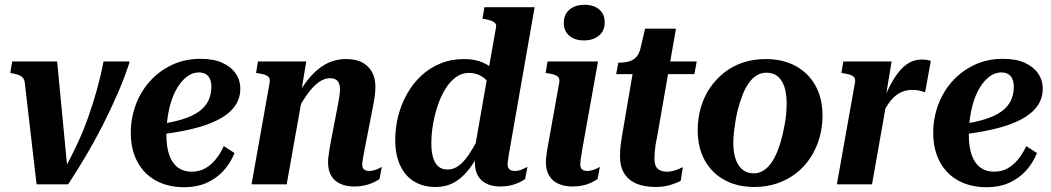

<svg xmlns="http://www.w3.org/2000/svg" viewBox="-20 -771 4395 803"><path d="M219 -514H31L23 -466L32 -464Q50 -461 60.5 -456.5Q71 -452 77 -444Q83 -436 84 -422L133 0H265Q303 -58 340 -120.5Q377 -183 410 -248Q443 -313 471.5 -378.5Q500 -444 521 -508V-514H413Q402 -456 385.5 -396.5Q369 -337 348 -278Q327 -219 299.5 -161Q272 -103 240 -46L264 -43Z M751 12Q683 12 632.5 -15.5Q582 -43 554.5 -94.5Q527 -146 527 -216Q527 -275 547 -330.5Q567 -386 605.5 -429.5Q644 -473 698 -499Q752 -525 819 -525Q873 -525 909.5 -508.5Q946 -492 965.5 -464Q985 -436 985 -400Q985 -358 961 -325.5Q937 -293 891 -269.5Q845 -246 778.5 -230.5Q712 -215 627 -206L634 -250Q697 -258 741 -271.5Q785 -285 812 -304.5Q839 -324 851.5 -350Q864 -376 864 -408Q864 -426 858.5 -439.5Q853 -453 841.5 -460.5Q830 -468 812 -468Q783 -468 758 -447.5Q733 -427 714.5 -391.5Q696 -356 686 -308.5Q676 -261 676 -206Q676 -155 688.5 -121Q701 -87 724.5 -70Q748 -53 781 -53Q814 -53 838.5 -67Q863 -81 882.5 -105Q902 -129 916 -160L961 -131Q943 -87 913 -55Q883 -23 842.5 -5.5Q802 12 751 12Z M1032 0H1179L1245 -371H1237L1261 -514H1059L1051 -466L1062 -464Q1079 -462 1090 -457.5Q1101 -453 1105.5 -446Q1110 -439 1108 -427ZM1506 -152 1539 -321Q1545 -350 1547.5 -370.5Q1550 -391 1550 -409Q1550 -461 1518.5 -492.5Q1487 -524 1428 -524Q1379 -524 1339 -501Q1299 -478 1265.5 -435Q1232 -392 1202 -331L1217 -296Q1242 -345 1266 -378Q1290 -411 1313.5 -427.5Q1337 -444 1360 -444Q1383 -444 1392.5 -431.5Q1402 -419 1402 -398Q1402 -385 1399.5 -368.5Q1397 -352 1393 -331L1364 -181Q1360 -160 1357.5 -143.5Q1355 -127 1353.5 -115Q1352 -103 1352 -92Q1352 -58 1365.5 -35.5Q1379 -13 1404 -2Q1429 9 1462 9Q1485 9 1505 4.5Q1525 0 1541 -7.5Q1557 -15 1567 -22L1577 -73Q1572 -70 1563.5 -66Q1555 -62 1545 -59Q1535 -56 1524 -56Q1510 -56 1502.5 -62.5Q1495 -69 1495 -83Q1495 -90 1496.5 -100Q1498 -110 1500.5 -123Q1503 -136 1506 -152Z M1801 11Q1750 11 1712 -12Q1674 -35 1653.5 -79.5Q1633 -124 1633 -185Q1633 -237 1645.5 -286Q1658 -335 1682.5 -378.5Q1707 -422 1742 -454.5Q1777 -487 1822 -505.5Q1867 -524 1921 -524Q1967 -524 2000.5 -509Q2034 -494 2057 -468.5Q2080 -443 2093 -410L2046 -379Q2038 -407 2023 -426Q2008 -445 1987.5 -455.5Q1967 -466 1940 -466Q1911 -466 1886.5 -448Q1862 -430 1843 -399.5Q1824 -369 1811 -330.5Q1798 -292 1791 -251Q1784 -210 1784 -172Q1784 -134 1792 -109.5Q1800 -85 1815 -73.5Q1830 -62 1852 -62Q1872 -62 1890 -72.5Q1908 -83 1925 -103.5Q1942 -124 1959 -153.5Q1976 -183 1994 -219L2018 -196Q1988 -132 1957.5 -85.5Q1927 -39 1889.5 -14Q1852 11 1801 11ZM2072 9Q2023 9 1994.5 -16.5Q1966 -42 1966 -93Q1966 -99 1966.5 -105.5Q1967 -112 1968 -119.5Q1969 -127 1971 -135L1961 -124L2054 -654Q2057 -666 2052 -672.5Q2047 -679 2036.5 -683.5Q2026 -688 2009 -691L1998 -693L2006 -741H2216L2113 -153Q2110 -137 2108 -124Q2106 -111 2104.5 -101Q2103 -91 2103 -84Q2103 -70 2110.5 -63Q2118 -56 2133 -56Q2149 -56 2163.5 -62.5Q2178 -69 2186 -73L2176 -22Q2166 -15 2150.5 -7.5Q2135 0 2115 4.5Q2095 9 2072 9Z M2263 -93Q2263 -104 2264.5 -116Q2266 -128 2268.5 -144Q2271 -160 2275 -181L2319 -426Q2321 -439 2316.5 -446Q2312 -453 2301 -457.5Q2290 -462 2273 -464L2262 -466L2270 -514H2481L2416 -151Q2414 -135 2411.5 -122.5Q2409 -110 2408 -100.5Q2407 -91 2407 -83Q2407 -69 2414.5 -62.5Q2422 -56 2436 -56Q2446 -56 2456.5 -59Q2467 -62 2475.5 -66Q2484 -70 2489 -73L2479 -22Q2469 -15 2453.5 -7.5Q2438 0 2418 4.5Q2398 9 2375 9Q2342 9 2316.5 -2Q2291 -13 2277 -36Q2263 -59 2263 -93ZM2338 -675Q2338 -711 2362 -731Q2386 -751 2425 -751Q2463 -751 2486 -731.5Q2509 -712 2509 -678Q2509 -642 2485 -622Q2461 -602 2422 -602Q2384 -602 2361 -621.5Q2338 -641 2338 -675Z M2721 11Q2676 11 2643 -2.5Q2610 -16 2591.5 -44.5Q2573 -73 2573 -118Q2573 -130 2574 -145Q2575 -160 2577.5 -177Q2580 -194 2583 -212L2631 -493L2663 -514H2894L2884 -461H2557L2566 -509H2569Q2593 -509 2610.5 -514Q2628 -519 2640 -531.5Q2652 -544 2658 -566L2678 -651H2807L2728 -197Q2724 -180 2721.5 -163Q2719 -146 2718 -132Q2717 -118 2717 -107Q2717 -78 2730.5 -65.5Q2744 -53 2769 -53Q2783 -53 2796 -56.5Q2809 -60 2819.5 -64.5Q2830 -69 2836 -72L2827 -15Q2811 -6 2784 2.5Q2757 11 2721 11Z M3251 -200Q3257 -225 3261.5 -249Q3266 -273 3268 -296Q3270 -319 3270 -339Q3270 -381 3260 -409.5Q3250 -438 3231.5 -452.5Q3213 -467 3185 -467Q3163 -467 3144.5 -455.5Q3126 -444 3111.5 -423.5Q3097 -403 3086 -375Q3075 -347 3066 -313Q3060 -289 3056 -264.5Q3052 -240 3049.5 -217.5Q3047 -195 3047 -174Q3047 -133 3057 -104.5Q3067 -76 3086 -61Q3105 -46 3132 -46Q3154 -46 3172.5 -57.5Q3191 -69 3205.5 -89.5Q3220 -110 3231.5 -138.5Q3243 -167 3251 -200ZM2898 -226Q2898 -276 2911 -321Q2924 -366 2949 -403Q2974 -440 3009 -467.5Q3044 -495 3087.5 -509.5Q3131 -524 3183 -524Q3254 -524 3307.5 -495Q3361 -466 3390.5 -413Q3420 -360 3420 -287Q3420 -237 3406.5 -192Q3393 -147 3368.5 -110Q3344 -73 3309 -46Q3274 -19 3230 -4Q3186 11 3135 11Q3064 11 3010.5 -18Q2957 -47 2927.5 -100.5Q2898 -154 2898 -226Z M3480 0H3627L3689 -351H3682L3709 -514H3507L3499 -466L3510 -464Q3527 -462 3538 -457.5Q3549 -453 3553.5 -446Q3558 -439 3556 -427ZM3873 -516Q3868 -518 3859 -520Q3850 -522 3835 -522Q3806 -522 3781.5 -508Q3757 -494 3736 -466.5Q3715 -439 3695.5 -399Q3676 -359 3659 -309L3667 -286Q3682 -318 3697 -339Q3712 -360 3727.5 -372Q3743 -384 3759.5 -389.5Q3776 -395 3794 -395Q3812 -395 3825 -392Q3838 -389 3849 -385Z M4107 12Q4039 12 3988.5 -15.5Q3938 -43 3910.5 -94.5Q3883 -146 3883 -216Q3883 -275 3903 -330.5Q3923 -386 3961.5 -429.5Q4000 -473 4054 -499Q4108 -525 4175 -525Q4229 -525 4265.5 -508.5Q4302 -492 4321.5 -464Q4341 -436 4341 -400Q4341 -358 4317 -325.5Q4293 -293 4247 -269.5Q4201 -246 4134.5 -230.5Q4068 -215 3983 -206L3990 -250Q4053 -258 4097 -271.5Q4141 -285 4168 -304.5Q4195 -324 4207.5 -350Q4220 -376 4220 -408Q4220 -426 4214.5 -439.5Q4209 -453 4197.5 -460.5Q4186 -468 4168 -468Q4139 -468 4114 -447.5Q4089 -427 4070.5 -391.5Q4052 -356 4042 -308.5Q4032 -261 4032 -206Q4032 -155 4044.5 -121Q4057 -87 4080.5 -70Q4104 -53 4137 -53Q4170 -53 4194.5 -67Q4219 -81 4238.5 -105Q4258 -129 4272 -160L4317 -131Q4299 -87 4269 -55Q4239 -23 4198.5 -5.5Q4158 12 4107 12Z"/></svg>

Font: Roboto Serif 72pt SemiCondensed SemiBold
Style: Italic
Weight: 600
Width: 4
Italic angle: -10°
Designer: Greg Gazdowicz
Foundry: Commercial Type
Version: Version 1.008